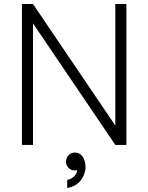

<svg xmlns="http://www.w3.org/2000/svg" viewBox="-20 -720 737 954"><path d="M553 0 89 -685V-700H144L608 -15V0ZM89 0V-700H144V0ZM553 0V-700H608V0ZM314 214V174Q337 169 350.5 154Q364 139 364 119Q364 104 360 95L382 82Q385 89 385 97Q385 107 379 114Q373 121 365.5 124Q358 127 351 127Q333 127 320.5 114Q308 101 308 83Q308 65 320.5 51.5Q333 38 352 38Q377 38 391 59Q405 80 405 109Q405 131 395 153.5Q385 176 365 192.5Q345 209 314 214Z"/></svg>

Font: Fustat Light
Style: Regular
Weight: 300
Designer: Mohamed Gaber, Khaled Hosny, Laura Garcia Mut
Foundry: Kief Type Foundry, Alif Type Foundry, Hard Type Foundry
Version: Version 1.007